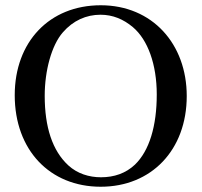

<svg xmlns="http://www.w3.org/2000/svg" viewBox="-20 -696 769 730"><path d="M576 -337C576 -217 548 -123 493 -70C458 -37 414 -22 364 -22C318 -22 274 -36 240 -67C179 -123 150 -213 150 -332C150 -427 176 -524 219 -573C258 -618 308 -640 362 -640C409 -640 449 -623 485 -593C542 -545 576 -451 576 -337ZM690 -331C690 -529 559 -676 363 -676C168 -676 36 -537 36 -334C36 -126 169 14 363 14C555 14 690 -125 690 -331Z"/></svg>

Font: XITS
Style: Regular
Weight: 400
Designer: MicroPress Inc., with final additions and corrections provided by Coen Hoffman, Elsevier (retired)
Version: Version 1.302